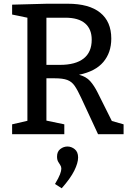

<svg xmlns="http://www.w3.org/2000/svg" viewBox="-20 -720 701 1030"><path d="M45 0V-53L127 -72V-625L45 -642V-695L233 -700H343Q458 -700 517.5 -652Q577 -604 577 -513Q577 -438 534.5 -387.5Q492 -337 404 -319Q442 -309 463.5 -285Q485 -261 504 -223L580 -71L643 -53V0H506L415 -196Q396 -237 380.5 -259.5Q365 -282 341 -291Q317 -300 274 -300H229V-73L325 -53V0ZM331 -625H229V-372H302Q385 -372 428.5 -406Q472 -440 472 -507Q472 -564 436.5 -594.5Q401 -625 331 -625ZM311 290 275 267Q295 234 302 215Q309 196 309 185Q309 174 303.5 166Q298 158 292 147.5Q286 137 286 120Q286 93 303.5 79.5Q321 66 342 66Q363 66 381 80.5Q399 95 399 125Q399 154 378.5 195.5Q358 237 311 290Z"/></svg>

Font: Bitter Medium
Style: Regular
Weight: 500
Designer: Sol Matas, and Bitter project Authors
Foundry: Sol Matas
Version: Version 2.001